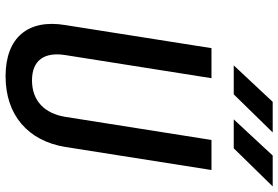

<svg xmlns="http://www.w3.org/2000/svg" viewBox="-175 -815 1000 690"><g transform="rotate(90 325.0 -470.0)"><path d="M409 -810H513L650 -950H539ZM215 -810H319L456 -950H346ZM254 10C394 10 486 -71 508 -204L591 -730H483L400 -205C388 -130 342 -85 269 -85C196 -85 166 -130 178 -205L261 -730H153L70 -204C48 -72 114 10 254 10Z"/></g></svg>

Font: JetBrains Mono SemiBold
Style: Italic
Weight: 472
Italic angle: -9°
Monospace: yes
Designer: Philipp Nurullin, Konstantin Bulenkov
Foundry: JetBrains
Version: Version 2.305